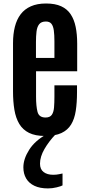

<svg xmlns="http://www.w3.org/2000/svg" viewBox="-20 -761 501 1087"><path d="M234.9 8.8Q179.7 8.8 144.3 -8.8Q108.9 -26.4 89.1 -59.6Q69.3 -92.8 61.5 -139.4Q53.7 -186 53.7 -243.7V-516.6Q53.7 -567.9 64.2 -609.4Q74.7 -650.9 96.9 -680.2Q119.1 -709.5 154.8 -725.3Q190.4 -741.2 240.7 -741.2Q292 -741.2 326.2 -725.6Q360.4 -710 380.1 -680.2Q399.9 -650.4 408.4 -608.6Q417 -566.9 417 -514.2V-357.4H184.1V-213.4Q184.1 -160.2 192.4 -127.9Q200.7 -95.7 237.8 -95.7Q262.7 -95.7 273.2 -110.8Q283.7 -126 285.9 -152.6Q288.1 -179.2 288.1 -213.4V-277.8H416V-238.8Q416 -179.7 408.9 -133.8Q401.9 -87.9 382.6 -56.2Q363.3 -24.4 327.6 -7.8Q292 8.8 234.9 8.8ZM183.6 -433.1H288.1V-526.9Q288.1 -563.5 284.7 -588.6Q281.2 -613.8 271 -626.5Q260.7 -639.2 239.7 -639.2Q213.9 -639.2 201.9 -624Q189.9 -608.9 186.8 -582.8Q183.6 -556.6 183.6 -523.4ZM251.5 305.7Q206.1 305.7 175 291Q144 276.4 128.2 249.5Q112.3 222.7 112.3 186.5Q112.3 139.2 144.8 87.6Q177.2 36.1 242.2 0H294.4Q257.3 38.6 231.9 82.3Q206.5 126 206.5 165.5Q206.5 197.8 227.1 213.1Q247.6 228.5 280.8 228.5Q299.3 228.5 314.2 225.3Q329.1 222.2 334 221.2V288.6Q325.7 293.5 301 299.6Q276.4 305.7 251.5 305.7Z"/></svg>

Font: Antonio
Style: Bold
Weight: 700
Designer: Vernon Adams
Foundry: Vernon Adams
Version: Version 1.002